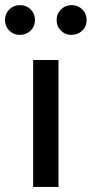

<svg xmlns="http://www.w3.org/2000/svg" viewBox="-68 -742 364 762"><path d="M63.5 -503.9H164.1V0H63.5ZM-48.3 -662.1Q-48.3 -687.5 -31 -704.6Q-13.7 -721.7 11.2 -721.7Q36.6 -721.7 53.7 -704.6Q70.8 -687.5 70.8 -662.1Q70.8 -637.2 53.5 -620.4Q36.1 -603.5 10.3 -603.5Q-14.2 -603.5 -31.2 -620.4Q-48.3 -637.2 -48.3 -662.1ZM156.7 -662.1Q156.7 -687.5 174.1 -704.6Q191.4 -721.7 216.3 -721.7Q241.7 -721.7 258.8 -704.6Q275.9 -687.5 275.9 -662.1Q275.9 -637.2 258.5 -620.4Q241.2 -603.5 215.3 -603.5Q190.9 -603.5 173.8 -620.4Q156.7 -637.2 156.7 -662.1Z"/></svg>

Font: Wanted Sans Medium
Style: Regular
Weight: 500
Designer: Original Design by Kil Hyung-jin and Kang Hanbin, Wanted Lab, Inc; Hangeul from Source Han Sans by Jang Soo-young and Ka
Foundry: Wanted Lab, Inc.
Version: Version 1.001